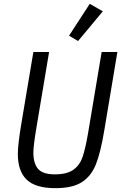

<svg xmlns="http://www.w3.org/2000/svg" viewBox="-20 -969 640 1001"><path d="M236 -698 169 -298Q154 -208 154 -173Q154 -117 178.5 -88.5Q203 -60 266 -60Q329 -60 362.5 -84Q396 -108 410.5 -150.5Q425 -193 439 -274L510 -698H592L524 -291Q505 -176 480.5 -113.5Q456 -51 407 -19.5Q358 12 269 12Q165 12 119 -32.5Q73 -77 73 -166Q73 -215 91 -323L154 -698ZM387 -755 340 -783 448 -949 516 -910Z"/></svg>

Font: iA Writer Duo S
Style: Italic
Weight: 400
Italic angle: -9.5°
Designer: Mike Abbink, Paul van der Laan, Pieter van Rosmalen, Oliver Reichenstein
Foundry: Bold Monday and Information Architects Inc.
Version: Version 2.000